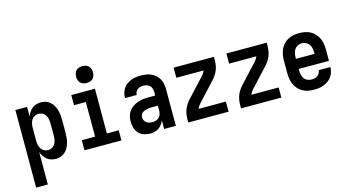

<svg xmlns="http://www.w3.org/2000/svg" viewBox="-98 -1146 3197 1758"><g transform="rotate(-15 1500.0 -267.5)"><path d="M59 215V-520H170V-429Q178 -450 190 -468.5Q202 -487 219 -501Q236 -515 258 -521.5Q280 -528 302 -528Q326 -528 349 -520.5Q372 -513 390 -496.5Q408 -480 419.5 -459Q431 -438 437.5 -415Q444 -392 446.5 -368Q449 -344 449 -320V-200Q449 -176 446.5 -152Q444 -128 437.5 -105Q431 -82 419.5 -61Q408 -40 390 -23.5Q372 -7 349 0.5Q326 8 302 8Q280 8 258 1.5Q236 -5 219 -19Q202 -33 190 -51.5Q178 -70 170 -91V215ZM254 -88Q274 -88 292 -97.5Q310 -107 320 -124Q330 -141 334 -160.5Q338 -180 338 -200V-320Q338 -340 334 -359.5Q330 -379 320 -396Q310 -413 292 -422.5Q274 -432 254 -432Q234 -432 216 -422.5Q198 -413 188 -396Q178 -379 174 -359.5Q170 -340 170 -320V-200Q170 -180 174 -160.5Q178 -141 188 -124Q198 -107 216 -97.5Q234 -88 254 -88Z M575 0V-96H701V-424H589V-520H813V-96H925V0ZM755 -590Q739 -590 723 -595Q707 -600 696 -611Q685 -622 680 -638Q675 -654 675 -670Q675 -686 680 -702Q685 -718 696 -729Q707 -740 723 -745Q739 -750 755 -750Q771 -750 787 -745Q803 -740 814 -729Q825 -718 830 -702Q835 -686 835 -670Q835 -654 830 -638Q825 -622 814 -611Q803 -600 787 -595Q771 -590 755 -590Z M1198 8Q1168 8 1138.5 -1.5Q1109 -11 1088.5 -33Q1068 -55 1059.5 -84.5Q1051 -114 1051 -144Q1051 -171 1057.5 -196.5Q1064 -222 1080 -243Q1096 -264 1118 -279Q1140 -294 1165 -302.5Q1190 -311 1216.5 -314Q1243 -317 1269 -317H1330V-351Q1330 -368 1325 -383.5Q1320 -399 1308.5 -410.5Q1297 -422 1281 -427Q1265 -432 1249 -432Q1234 -432 1220 -429Q1206 -426 1194 -417.5Q1182 -409 1175 -395.5Q1168 -382 1168 -368V-366H1057V-371Q1057 -394 1064 -416.5Q1071 -439 1084 -458.5Q1097 -478 1116.5 -491.5Q1136 -505 1157.5 -513.5Q1179 -522 1202.5 -525Q1226 -528 1249 -528Q1274 -528 1298.5 -524.5Q1323 -521 1345.5 -511Q1368 -501 1387 -484.5Q1406 -468 1418.5 -446.5Q1431 -425 1436 -400.5Q1441 -376 1441 -351V0H1330V-82Q1322 -62 1309 -44.5Q1296 -27 1278.5 -15Q1261 -3 1240 2.5Q1219 8 1198 8ZM1246 -88Q1263 -88 1280 -94Q1297 -100 1309 -113.5Q1321 -127 1325.5 -144.5Q1330 -162 1330 -180V-221H1269Q1257 -221 1245.5 -220Q1234 -219 1222.5 -216Q1211 -213 1200 -208.5Q1189 -204 1180 -196.5Q1171 -189 1166.5 -178Q1162 -167 1162 -155Q1162 -140 1169 -126Q1176 -112 1188.5 -103Q1201 -94 1216 -91Q1231 -88 1246 -88Z M1559 0V-33Q1559 -56 1563 -80Q1567 -104 1576 -126Q1585 -148 1598.5 -168Q1612 -188 1628 -205L1790 -380Q1799 -390 1806 -401Q1813 -412 1818 -424H1559V-520H1941V-488Q1941 -464 1937 -440Q1933 -416 1924 -394Q1915 -372 1901.5 -352Q1888 -332 1872 -315L1710 -140Q1701 -130 1694 -119Q1687 -108 1682 -96H1941V0Z M2059 0V-33Q2059 -56 2063 -80Q2067 -104 2076 -126Q2085 -148 2098.5 -168Q2112 -188 2128 -205L2290 -380Q2299 -390 2306 -401Q2313 -412 2318 -424H2059V-520H2441V-488Q2441 -464 2437 -440Q2433 -416 2424 -394Q2415 -372 2401.5 -352Q2388 -332 2372 -315L2210 -140Q2201 -130 2194 -119Q2187 -108 2182 -96H2441V0Z M2750 8Q2722 8 2695 3Q2668 -2 2644 -15Q2620 -28 2601.5 -48.5Q2583 -69 2571.5 -94Q2560 -119 2555.5 -146Q2551 -173 2551 -200V-320Q2551 -347 2555.5 -374.5Q2560 -402 2571.5 -426.5Q2583 -451 2601.5 -471.5Q2620 -492 2644 -505Q2668 -518 2695.5 -523Q2723 -528 2750 -528Q2777 -528 2804.5 -523Q2832 -518 2856 -505Q2880 -492 2898.5 -471.5Q2917 -451 2928.5 -426.5Q2940 -402 2944.5 -374.5Q2949 -347 2949 -320V-212H2662V-200Q2662 -180 2666 -160Q2670 -140 2681 -123Q2692 -106 2711 -97Q2730 -88 2750 -88Q2765 -88 2780 -91Q2795 -94 2807.5 -102.5Q2820 -111 2827.5 -125Q2835 -139 2836 -154H2947Q2947 -130 2940 -107Q2933 -84 2919 -64Q2905 -44 2885.5 -30Q2866 -16 2843.5 -7Q2821 2 2797.5 5Q2774 8 2750 8ZM2662 -308H2838V-320Q2838 -340 2834 -360Q2830 -380 2818.5 -397Q2807 -414 2788.5 -423Q2770 -432 2750 -432Q2730 -432 2711.5 -423Q2693 -414 2681.5 -397Q2670 -380 2666 -360Q2662 -340 2662 -320Z"/></g></svg>

Font: Iosevka Term Curly
Style: Bold
Weight: 700
Designer: Belleve Invis
Foundry: Belleve Invis
Version: Version 32.3.0